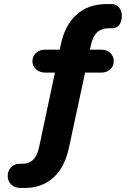

<svg xmlns="http://www.w3.org/2000/svg" viewBox="-20 -736 640 947"><path d="M79 191Q53 191 35.5 174Q18 157 18 132Q18 106 34.5 89Q51 72 75 72H88Q123 72 143.5 52Q164 32 173 -11L255 -397L282 -378H202Q176 -378 158 -394Q140 -410 140 -434Q140 -459 158 -475Q176 -491 202 -491H300L270 -472L280 -517Q300 -612 358 -664Q416 -716 506 -716H528Q554 -716 567.5 -699Q581 -682 581 -657Q581 -631 568.5 -614Q556 -597 537 -597H523Q481 -597 459.5 -577Q438 -557 428 -513L420 -472L400 -491H480Q507 -491 524 -475Q541 -459 541 -434Q541 -410 524 -394Q507 -378 480 -378H381L404 -398L320 -7Q307 56 277 100.5Q247 145 203 168Q159 191 101 191Z"/></svg>

Font: Nunito ExtraLight ExtraBold
Style: Regular
Weight: 800
Version: Version 3.602